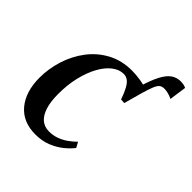

<svg xmlns="http://www.w3.org/2000/svg" viewBox="-186 -788 923 923"><g transform="rotate(45 275.5 -326.5)"><path d="M395.5 -398.5 389 -500Q407 -563 425.8 -599Q444.5 -635 466 -649.8Q487.5 -664.5 513 -664.5Q524 -664.5 533.2 -662.8Q542.5 -661 551 -657L538.5 -569.5Q524 -577 509.5 -580.5Q495 -584 483 -584Q469 -584 459.2 -577.5Q449.5 -571 440.5 -549.5Q431.5 -528 418.5 -482.5ZM200 10.5Q115 10.5 68.2 -45.2Q21.5 -101 21 -196Q21 -258 40 -318.2Q59 -378.5 96.2 -427.8Q133.5 -477 188 -506.2Q242.5 -535.5 312.5 -535.5Q340 -535.5 372.2 -530.2Q404.5 -525 427.5 -514L395.5 -398.5L372.5 -400Q360.5 -434.5 349 -455.5Q337.5 -476.5 324.8 -486.2Q312 -496 294.5 -496Q264.5 -496 236.5 -474.2Q208.5 -452.5 186.8 -412.8Q165 -373 152.2 -319.2Q139.5 -265.5 140 -202Q140 -153 151 -118Q162 -83 183.2 -64.5Q204.5 -46 236 -46Q263 -46 286.8 -54.5Q310.5 -63 331.2 -77.5Q352 -92 370 -110L385 -82.5Q368.5 -61 342 -39.5Q315.5 -18 280 -3.8Q244.5 10.5 200 10.5Z"/></g></svg>

Font: Merriweather 96pt Medium
Style: Italic
Weight: 500
Italic angle: -7.8°
Version: Version 2.101